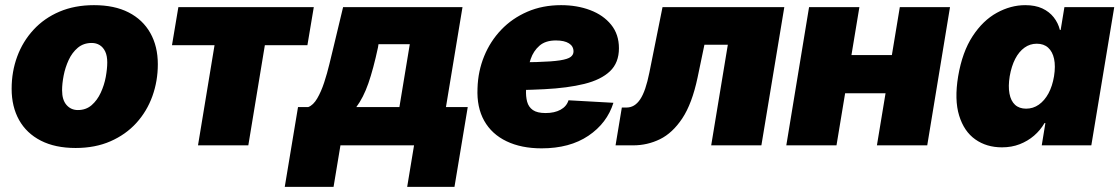

<svg xmlns="http://www.w3.org/2000/svg" viewBox="-20 -567 4370 749"><path d="M274.9 10.3Q195.3 10.3 139.4 -18.3Q83.5 -46.9 54.4 -98.9Q25.4 -150.9 25.4 -220.7Q25.4 -287.6 47.1 -346.4Q68.8 -405.3 110.6 -450.7Q152.3 -496.1 211.9 -521.5Q271.5 -546.9 346.7 -546.9Q426.3 -546.9 481.7 -518.6Q537.1 -490.2 566.4 -438.2Q595.7 -386.2 595.7 -316.4Q595.7 -251 574.5 -191.9Q553.2 -132.8 512 -87.4Q470.7 -42 411.1 -15.9Q351.6 10.3 274.9 10.3ZM283.7 -137.7Q315.4 -137.7 337.4 -156.7Q359.4 -175.8 373 -205.3Q386.7 -234.9 392.6 -266.8Q398.4 -298.8 398.4 -323.7Q398.4 -349.1 390.6 -365.7Q382.8 -382.3 369.1 -390.9Q355.5 -399.4 337.9 -399.4Q305.7 -399.4 283.4 -380.6Q261.2 -361.8 247.8 -332.8Q234.4 -303.7 228.3 -272.2Q222.2 -240.7 222.2 -214.8Q222.2 -177.2 239.5 -157.5Q256.8 -137.7 283.7 -137.7Z M752.4 0 816.9 -390.6H650.9L675.8 -539.1H1204.1L1179.2 -390.6H1013.2L948.7 0Z M1090.8 162.1 1142.6 -149.4H1182.6Q1202.1 -156.7 1217.5 -183.1Q1232.9 -209.5 1244.6 -245.1Q1256.3 -280.8 1265.1 -317.6Q1273.9 -354.5 1280.8 -382.3L1318.4 -539.1H1784.2L1719.7 -149.4H1804.7L1752.9 162.1H1568.4L1595.2 0H1308.1L1281.2 162.1ZM1370.1 -149.4H1538.1L1578.6 -394.5H1456.5L1454.6 -382.3Q1436.5 -297.9 1417 -241.9Q1397.5 -186 1370.1 -149.4Z M2092.8 11.7Q2013.7 11.7 1956.1 -15.9Q1898.4 -43.5 1868.9 -95.9Q1839.4 -148.4 1842.8 -222.7Q1844.7 -289.1 1868.7 -347.7Q1892.6 -406.2 1935.3 -450.9Q1978 -495.6 2037.1 -521.2Q2096.2 -546.9 2168.9 -546.9Q2231 -546.9 2282.2 -527.6Q2333.5 -508.3 2364 -470.7Q2394.5 -433.1 2394.5 -378.9Q2394.5 -322.3 2359.6 -289.1Q2324.7 -255.9 2259.5 -239.7Q2194.3 -223.6 2103.3 -219Q2012.2 -214.4 1899.4 -214.4L1917.5 -323.2Q2014.6 -323.2 2074 -325Q2133.3 -326.7 2164.3 -331.5Q2195.3 -336.4 2206.3 -345Q2217.3 -353.5 2217.3 -366.2Q2217.3 -386.7 2199.5 -397.9Q2181.6 -409.2 2148.4 -409.2Q2107.9 -409.2 2084.5 -388.7Q2061 -368.2 2050.3 -336.9Q2039.6 -305.7 2036.1 -273.4Q2032.7 -241.2 2032.2 -217.8Q2030.8 -190.9 2036.4 -170.2Q2042 -149.4 2058.8 -137.7Q2075.7 -126 2108.4 -126Q2143.1 -126 2166.7 -138.9Q2190.4 -151.9 2197.8 -175.8L2373 -166Q2348.1 -86.4 2275.4 -37.4Q2202.6 11.7 2092.8 11.7Z M2381.3 0 2405.8 -147.5H2423.8Q2439.9 -147.5 2453.1 -155.3Q2466.3 -163.1 2477.3 -179.4Q2488.3 -195.8 2497.1 -221.7Q2505.9 -247.6 2513.2 -283.7L2564.5 -539.1H3039.6L2950.2 0H2754.4L2819.3 -392.6H2728L2701.2 -264.2Q2679.7 -162.6 2641.6 -105.2Q2603.5 -47.9 2554.4 -23.9Q2505.4 0 2450.2 0Z M3517.1 -352.1 3492.7 -203.1H3219.2L3243.7 -352.1ZM3332.5 -539.1 3243.2 0H3047.4L3136.2 -539.1ZM3686 -539.1 3597.2 0H3400.9L3490.2 -539.1Z M3888.7 7.8Q3828.6 7.8 3784.7 -23.2Q3740.7 -54.2 3721.7 -116Q3702.6 -177.7 3717.8 -269.5Q3733.9 -364.3 3774.2 -425.8Q3814.5 -487.3 3868.7 -517.1Q3922.9 -546.9 3979.5 -546.9Q4018.6 -546.9 4045.9 -534.2Q4073.2 -521.5 4090.6 -499.5Q4107.9 -477.5 4114.7 -450.2H4117.7L4132.3 -539.1H4326.7L4237.3 0H4043.9L4058.1 -86.9H4054.7Q4038.6 -59.1 4013.9 -37.8Q3989.3 -16.6 3957.8 -4.4Q3926.3 7.8 3888.7 7.8ZM3982.9 -143.1Q4010.3 -143.1 4032.5 -158.7Q4054.7 -174.3 4070.1 -202.6Q4085.4 -231 4091.8 -269.5Q4098.1 -309.1 4092 -337.4Q4085.9 -365.7 4068.8 -381.1Q4051.8 -396.5 4024.4 -396.5Q3998 -396.5 3976.6 -381.1Q3955.1 -365.7 3940.4 -337.4Q3925.8 -309.1 3918.9 -269.5Q3912.6 -230.5 3918 -201.9Q3923.3 -173.3 3939.7 -158.2Q3956.1 -143.1 3982.9 -143.1Z"/></svg>

Font: Inter 18pt Black
Style: Italic
Weight: 900
Italic angle: -9.3988°
Designer: Rasmus Andersson
Foundry: rsms
Version: Version 4.001;git-66647c0bb